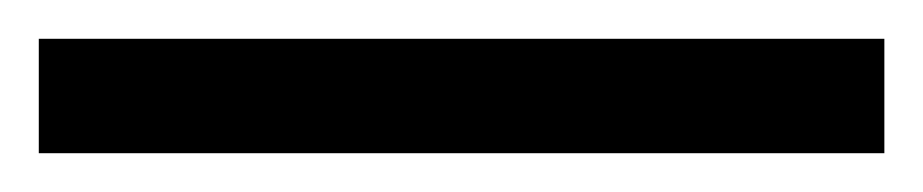

<svg xmlns="http://www.w3.org/2000/svg" viewBox="-25 63 476 99"><path d="M-5 142V83H431V142Z"/></svg>

Font: Noto Serif Thai SemiCondensed SemiBold
Style: Regular
Weight: 600
Width: 4
Designer: Monotype Design Team
Foundry: Monotype Imaging Inc.
Version: Version 2.002; ttfautohint (v1.8.4.7-5d5b)